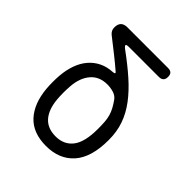

<svg xmlns="http://www.w3.org/2000/svg" viewBox="-202 -862 1004 1004"><g transform="rotate(45 300.0 -360.0)"><path d="M234 -641Q300 -593 351.5 -547.5Q403 -502 438.5 -455Q474 -408 492 -357Q510 -306 510 -244Q510 -116 454 -53Q398 10 300 10Q203 10 151 -46.5Q99 -103 90 -204Q88 -228 88 -252.5Q88 -277 90 -302Q94 -347 107.5 -384.5Q121 -422 144.5 -449.5Q168 -477 200.5 -493Q233 -509 276 -511Q285 -512 286.5 -515.5Q288 -519 281 -524Q251 -550 214.5 -579Q178 -608 133 -643Q124 -650 119 -659.5Q114 -669 114 -681Q114 -706 126 -718Q138 -730 162 -730H463Q480 -730 488 -722Q496 -714 496 -697Q496 -680 487.5 -671.5Q479 -663 462 -663H241Q223 -663 221 -658Q219 -653 234 -641ZM380 -415Q367 -432 344.5 -438.5Q322 -445 300 -445Q241 -445 207.5 -406Q174 -367 169 -302Q167 -277 167 -252.5Q167 -228 169 -204Q175 -135 207.5 -98Q240 -61 300 -61Q361 -61 395 -104.5Q429 -148 429 -244Q429 -272 427.5 -295Q426 -318 420.5 -337.5Q415 -357 405 -375.5Q395 -394 380 -415Z"/></g></svg>

Font: Maple Mono NL Light
Style: Regular
Weight: 300
Monospace: yes
Designer: subframe7536
Version: Version 7.000